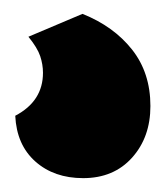

<svg xmlns="http://www.w3.org/2000/svg" viewBox="-20 -55 237 277"><path d="M99 -35Q144 -17 170.5 16.5Q197 50 197 98Q197 143 170.5 172.5Q144 202 100 202Q58 202 31 178Q4 154 2 112Q42 91 42 50Q42 38 38 26Q34 14 21 -2Z"/></svg>

Font: Baloo Paaji
Style: Regular
Weight: 400
Designer: Shuchita Grover and Ek Type
Foundry: Ek Type
Version: Version 1.007;PS 1.000;hotconv 1.0.88;makeotf.lib2.5.647800